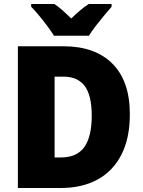

<svg xmlns="http://www.w3.org/2000/svg" viewBox="-20 -947 720 967"><path d="M634 -372Q634 -250 591 -167Q548 -84 470 -42Q392 0 284 0H70V-714H299Q459 -714 546.5 -626Q634 -538 634 -372ZM442 -365Q442 -467 406.5 -514Q371 -561 299 -561H255V-154H287Q367 -154 404.5 -206Q442 -258 442 -365ZM252 -767Q239 -788 218.5 -815.5Q198 -843 176 -869.5Q154 -896 137 -913V-927H254Q276 -912 295.5 -894.5Q315 -877 339 -854Q363 -877 384 -895Q405 -913 427 -927H542V-913Q526 -895 504.5 -869Q483 -843 462 -816Q441 -789 428 -767Z"/></svg>

Font: Noto Sans Malayalam SemiCondensed Black
Style: Regular
Weight: 900
Width: 4
Designer: Jelle Bosma - Monotype Design Team
Foundry: Monotype Imaging Inc.
Version: Version 2.104; ttfautohint (v1.8.4.7-5d5b)